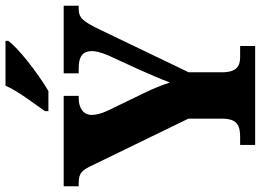

<svg xmlns="http://www.w3.org/2000/svg" viewBox="-148 -824 971 716"><g transform="rotate(-90 338.0 -465.5)"><path d="M282 -784V-771H357C421 -808 521 -886 544 -921V-931H377C358 -886 310 -824 282 -784ZM156 0H525V-56H484C453 -56 427 -66 427 -123V-248L587 -581C617 -643 630 -658 664 -658H675V-714H423V-658H442C485 -658 506 -644 506 -608C506 -599 503 -579 490 -548L438 -435C419 -392 401 -351 389 -318C378 -349 369 -374 351 -411L282 -554C273 -573 268 -594 268 -609C268 -640 292 -658 331 -658H339V-714H2V-658H14C53 -658 62 -645 81 -605L254 -249V-123C254 -66 227 -56 186 -56H156Z"/></g></svg>

Font: Noto Serif Devanagari SemiCondensed ExtraBold
Style: Regular
Weight: 800
Width: 4
Designer: Universal Thirst, Indian Type Foundry and the Monotype Design Team
Foundry: Monotype Imaging Inc.
Version: Version 2.004